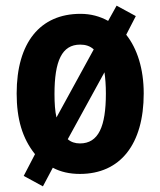

<svg xmlns="http://www.w3.org/2000/svg" viewBox="-20 -606 567 680"><path d="M489 -275C489 -362 466 -434 427 -483L461 -549L393 -586L363 -532C334 -548 302 -557 265 -557C122 -557 39 -455 39 -275C39 -185 59 -116 104 -60L64 17L132 54L167 -12C195 3 227 10 263 10C406 10 489 -95 489 -275ZM173 -273C173 -390 199 -448 264 -448C283 -448 299 -443 312 -431L180 -190C175 -212 173 -240 173 -273ZM355 -275C355 -158 329 -98 263 -98C246 -98 231 -103 220 -113L350 -350C353 -329 355 -304 355 -275Z"/></svg>

Font: Noto Sans Devanagari Condensed
Style: Bold
Weight: 700
Width: 3
Designer: Jelle Bosma - Monotype Design Team
Foundry: Monotype Imaging Inc.
Version: Version 2.004